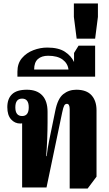

<svg xmlns="http://www.w3.org/2000/svg" viewBox="-20 -1076 624 1102"><path d="M380 6V-449Q380 -480 364 -480Q354 -480 348.5 -470Q343 -460 337 -431L247 0H107V-368Q101 -367 96 -367Q65 -367 43.5 -391Q22 -415 22 -461Q22 -509 49 -535Q76 -561 134 -561Q192 -561 222.5 -528.5Q253 -496 253 -434V-374Q253 -334 251 -280.5Q249 -227 245 -180H248Q253 -225 262 -269Q271 -313 280 -356L297 -439Q311 -510 343 -535.5Q375 -561 418 -561Q477 -561 505.5 -529Q534 -497 534 -443V-62L483 6ZM107 -410Q145 -410 145 -460Q145 -510 107 -510Q68 -510 68 -460Q68 -410 107 -410Z M80 -636V-665Q80 -712 106 -742.5Q132 -773 171.5 -788Q211 -803 251 -803Q316 -803 352.5 -779Q389 -755 405 -720V-772L431 -814H526V-636ZM176 -677H373Q369 -712 339.5 -734Q310 -756 256 -756Q219 -756 197.5 -737Q176 -718 176 -677Z M420 -854 404 -979V-1056H542V-979L526 -854Z"/></svg>

Font: Noto Serif Thai ExtraCondensed Black
Style: Regular
Weight: 900
Width: 2
Designer: Monotype Design Team
Foundry: Monotype Imaging Inc.
Version: Version 2.002; ttfautohint (v1.8.4.7-5d5b)